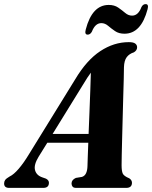

<svg xmlns="http://www.w3.org/2000/svg" viewBox="-65 -914 740 934"><path d="M122.5 -151Q98.5 -111.5 105.5 -86Q112.5 -60.5 141.5 -51L158.5 -45Q173 -37.5 173 -25Q173 0 145.5 0H-20.5Q-45 0 -45 -21.5Q-45 -31 -39.8 -38.5Q-34.5 -46 -18 -55.5Q2 -65 26 -93Q50 -121 74.5 -161.5L301 -528.5Q356.5 -621.5 422.8 -665.2Q489 -709 561.5 -709Q584 -709 593 -702Q602 -695 602 -684Q602 -669 586.5 -659.5Q564 -652.5 551.5 -636Q539 -619.5 538 -587Q538 -568 537 -529.8Q536 -491.5 534.5 -442.8Q533 -394 531.8 -342.2Q530.5 -290.5 529.2 -243Q528 -195.5 527.2 -160.2Q526.5 -125 526.5 -110Q526.5 -82.5 532 -70Q537.5 -57.5 564 -46.5Q577 -38 577 -24.5Q576.5 0 549 0H305.5Q293 0 288 -6.2Q283 -12.5 283 -21.5Q283 -39 304 -48.5L334 -53.5Q347.5 -58 353.8 -71.8Q360 -85.5 360.5 -106Q361 -122.5 362 -152.2Q363 -182 364.5 -219.5H165ZM338.5 -501.5 191 -262.5H366Q368 -313.5 370.2 -368.2Q372.5 -423 374.2 -473.2Q376 -523.5 377 -560.5Q369.5 -550.5 360 -536.2Q350.5 -522 338.5 -501.5ZM540.5 -750Q513 -750 494.5 -762.8Q476 -775.5 460.8 -788.5Q445.5 -801.5 428 -801.5Q398 -801.5 382 -760Q374 -745.5 361.5 -745.5Q345.5 -745.5 352 -770Q383 -890 464 -890Q491.5 -890 510.2 -877Q529 -864 544.2 -851Q559.5 -838 577.5 -838Q607.5 -838 623 -879.5Q630.5 -894 643.5 -894Q659.5 -894 653 -869.5Q621.5 -750 540.5 -750Z"/></svg>

Font: Fraunces 144pt S050
Style: Bold Italic
Weight: 700
Italic angle: -16°
Version: Version 1.000; ttfautohint (v1.8.3)